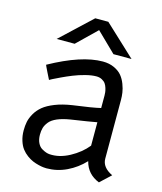

<svg xmlns="http://www.w3.org/2000/svg" viewBox="-114 -840 791 936"><g transform="rotate(15 281.0 -372.0)"><path d="M109.9 -407.2 93.3 -440.4Q76.7 -474.1 77.1 -475.1Q233.9 -562 340.8 -562Q373.5 -562 398.7 -550.3Q423.8 -538.6 437.7 -521.5Q451.7 -504.4 460.2 -481.7Q468.8 -459 471.4 -440.4Q474.1 -421.9 474.1 -403.8V-107.9Q474.1 -63.5 527.8 -38.1L474.1 12.2Q412.6 -12.2 397 -74.2Q359.4 -34.2 311 -11Q262.7 12.2 209 12.2Q202.6 12.2 193.4 11.2Q184.1 10.3 168.7 6.6Q153.3 2.9 138.7 -3.2Q124 -9.3 108.4 -20.8Q92.8 -32.2 81.1 -47.4Q69.3 -62.5 61.8 -86.2Q54.2 -109.9 54.2 -138.2Q54.2 -161.6 58.3 -181.9Q62.5 -202.1 75.4 -224.6Q88.4 -247.1 109.4 -264.4Q130.4 -281.7 166.7 -296.1Q203.1 -310.5 252 -317.9Q351.6 -331.1 391.1 -340.8V-403.8Q391.1 -412.1 390.1 -420.4Q389.2 -428.7 385.5 -440.9Q381.8 -453.1 375.7 -461.9Q369.6 -470.7 357.4 -477.3Q345.2 -483.9 329.1 -483.9Q305.2 -483.9 273.9 -475.8Q242.7 -467.8 214.8 -456.5Q187 -445.3 162.8 -433.8Q138.7 -422.4 124 -415ZM206.1 -58.1Q255.4 -54.7 306.9 -82.5Q358.4 -110.4 391.1 -150.9V-269Q359.4 -262.7 261.2 -248Q222.2 -241.7 196 -230.5Q169.9 -219.2 157.5 -203.6Q145 -188 140.6 -172.9Q136.2 -157.7 136.2 -138.2Q136.2 -114.3 144.5 -97.2Q152.8 -80.1 165.8 -72.5Q178.7 -64.9 188.2 -61.8Q197.8 -58.6 206.1 -58.1ZM250 -755.9H315.9L472.2 -609.9H380.9L283.2 -705.1L185.1 -609.9H94.2Z"/></g></svg>

Font: Junction Regular
Style: Regular
Weight: 500
Designer: Caroline Hadilaksono
Foundry: Caroline Hadilaksono
Version: Version 1.056